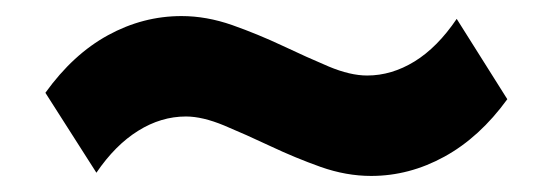

<svg xmlns="http://www.w3.org/2000/svg" viewBox="-20 -454 688 239"><path d="M442 -235Q411 -235 379.2 -246.2Q347.5 -257.5 316.8 -272Q286 -286.5 259 -297.8Q232 -309 211.5 -309Q180.5 -309 152 -291.2Q123.5 -273.5 100 -239L36.5 -338.5Q71 -386.5 114.5 -410.2Q158 -434 206 -434Q237 -434 269 -422.8Q301 -411.5 331.8 -397Q362.5 -382.5 389.2 -371.2Q416 -360 437 -360Q467.5 -360 496 -377.5Q524.5 -395 548.5 -430.5L611.5 -330.5Q577 -283 533.2 -259Q489.5 -235 442 -235Z"/></svg>

Font: Geologica Roman ExtraBold
Style: Regular
Weight: 800
Designer: Sindre Bremnes, Frode Helland
Foundry: Monokrom Skriftforlag AS
Version: Version 1.010;gftools[0.9.28]